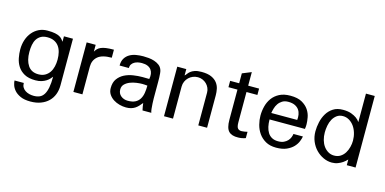

<svg xmlns="http://www.w3.org/2000/svg" viewBox="-75 -1041 3259 1627"><g transform="rotate(15 1554.5 -227.5)"><path d="M452.1 -24.4Q452.1 17.6 438.5 53.7Q424.8 89.8 397.9 116.2Q371.1 142.6 331.5 157.7Q292 172.9 240.2 172.9Q186.5 172.9 152.3 157.2Q118.2 141.6 99.1 119.6Q80.1 97.7 72.8 74.2Q65.4 50.8 65.4 35.2H146.5Q146.5 57.6 155.8 73.2Q165 88.9 180.7 99.1Q196.3 109.4 215.8 114.3Q235.4 119.1 254.9 119.1Q285.2 119.1 307.1 109.4Q329.1 99.6 343.8 76.2Q358.4 52.7 365.7 14.6Q373 -23.4 373 -80.1Q366.2 -71.3 355.5 -59.6Q344.7 -47.9 328.1 -37.1Q311.5 -26.4 288.6 -19Q265.6 -11.7 235.4 -11.7Q174.8 -11.7 137.2 -32.7Q99.6 -53.7 79.1 -86.4Q58.6 -119.1 51.3 -157.7Q43.9 -196.3 43.9 -231.4Q43.9 -277.3 57.1 -316.4Q70.3 -355.5 94.7 -384.3Q119.1 -413.1 152.3 -429.2Q185.5 -445.3 226.6 -445.3Q268.6 -445.3 293.9 -439.9Q319.3 -434.6 334.5 -425.8Q349.6 -417 357.9 -406.7Q366.2 -396.5 373 -386.7V-434.6H452.1ZM372.1 -229.5Q372.1 -264.6 364.7 -293.9Q357.4 -323.2 341.8 -344.7Q326.2 -366.2 301.3 -378.4Q276.4 -390.6 241.2 -390.6Q207 -390.6 184.6 -377.9Q162.1 -365.2 148.4 -343.8Q134.8 -322.3 129.4 -293.5Q124 -264.6 124 -231.4Q124 -157.2 154.3 -112.3Q184.6 -67.4 246.1 -67.4Q280.3 -67.4 304.2 -81.1Q328.1 -94.7 343.3 -117.2Q358.4 -139.6 365.2 -168.9Q372.1 -198.2 372.1 -229.5Z M811.5 -364.3Q726.6 -364.3 689 -331.5Q651.4 -298.8 651.4 -243.2V0H572.3V-434.6H651.4V-375Q660.2 -389.6 670.4 -400.4Q680.7 -411.1 698.2 -418.9Q715.8 -426.8 742.7 -430.7Q769.5 -434.6 811.5 -434.6V-364.3Z M1178.7 0Q1174.8 -16.6 1172.4 -31.2Q1169.9 -45.9 1168 -62.5Q1154.3 -45.9 1141.6 -32.2Q1128.9 -18.6 1113.8 -8.8Q1098.6 1 1080.1 6.3Q1061.5 11.7 1036.1 11.7Q1007.8 11.7 978.5 3.9Q949.2 -3.9 924.8 -19.5Q900.4 -35.2 884.8 -58.6Q869.1 -82 869.1 -114.3Q869.1 -164.1 891.6 -194.8Q914.1 -225.6 948.7 -243.2Q983.4 -260.7 1025.4 -267.1Q1067.4 -273.4 1105.5 -273.4Q1121.1 -273.4 1135.3 -272.9Q1149.4 -272.5 1165 -272.5Q1169.9 -296.9 1167 -317.4Q1164.1 -337.9 1152.8 -353.5Q1141.6 -369.1 1121.1 -377.9Q1100.6 -386.7 1070.3 -386.7Q1053.7 -386.7 1036.6 -383.3Q1019.5 -379.9 1005.4 -371.6Q991.2 -363.3 982.4 -350.1Q973.6 -336.9 973.6 -317.4H892.6Q892.6 -355.5 907.7 -380.4Q922.9 -405.3 947.8 -419.9Q972.7 -434.6 1003.9 -439.9Q1035.2 -445.3 1067.4 -445.3Q1089.8 -445.3 1115.2 -442.9Q1140.6 -440.4 1164.6 -432.6Q1188.5 -424.8 1207.5 -410.6Q1226.6 -396.5 1235.4 -372.1Q1239.3 -362.3 1241.2 -343.8Q1243.2 -325.2 1243.7 -304.7Q1244.1 -284.2 1244.1 -264.6Q1244.1 -246.1 1244.1 -234.4V-158.2Q1244.1 -143.6 1244.1 -122.1Q1244.1 -100.6 1245.6 -78.1Q1247.1 -55.7 1249 -34.2Q1251 -12.7 1255.9 0ZM1164.1 -213.9Q1153.3 -214.8 1142.1 -215.8Q1130.9 -216.8 1120.1 -216.8Q1098.6 -216.8 1069.3 -212.9Q1040 -209 1013.7 -198.7Q987.3 -188.5 968.8 -170.4Q950.2 -152.3 950.2 -124Q950.2 -87.9 975.6 -67.4Q1001 -46.9 1036.1 -46.9Q1077.1 -46.9 1102.1 -60.1Q1127 -73.2 1140.6 -96.2Q1154.3 -119.1 1159.2 -149.4Q1164.1 -179.7 1164.1 -213.9Z M1668 0V-288.1Q1668 -309.6 1659.2 -329.1Q1650.4 -348.6 1635.7 -362.8Q1621.1 -377 1601.6 -385.3Q1582 -393.6 1560.5 -393.6Q1537.1 -393.6 1516.6 -385.3Q1496.1 -377 1480.5 -361.8Q1464.8 -346.7 1455.6 -326.2Q1446.3 -305.7 1446.3 -281.2V0H1367.2V-434.6H1446.3V-378.9Q1454.1 -384.8 1461.9 -396Q1469.7 -407.2 1483.4 -418.5Q1497.1 -429.7 1519.5 -437.5Q1542 -445.3 1578.1 -445.3Q1631.8 -445.3 1664.6 -430.7Q1697.3 -416 1715.3 -392.6Q1733.4 -369.1 1739.3 -340.8Q1745.1 -312.5 1745.1 -285.2V0Z M2085 0Q2050.8 11.7 2020.5 11.7Q1963.9 13.7 1937 -14.2Q1910.2 -42 1910.2 -114.3V-378.9H1831.1V-434.6H1910.2V-521.5L1989.3 -553.7V-434.6H2085V-378.9H1989.3V-114.3Q1989.3 -73.2 2001.5 -60.1Q2013.7 -46.9 2036.1 -47.9Q2052.7 -49.8 2062.5 -50.8Q2072.3 -51.8 2085 -55.7V0Z M2551.8 -246.1Q2551.8 -236.3 2551.3 -228.5Q2550.8 -220.7 2549.8 -215.8Q2548.8 -210 2548.8 -205.1H2238.3Q2238.3 -170.9 2244.6 -142.1Q2251 -113.3 2264.6 -91.3Q2278.3 -69.3 2300.8 -57.1Q2323.2 -44.9 2354.5 -44.9Q2384.8 -44.9 2404.8 -54.2Q2424.8 -63.5 2438 -77.6Q2451.2 -91.8 2457.5 -107.9Q2463.9 -124 2465.8 -138.7H2548.8Q2545.9 -120.1 2535.6 -94.2Q2525.4 -68.4 2503.4 -44.9Q2481.4 -21.5 2444.8 -4.9Q2408.2 11.7 2352.5 11.7Q2297.9 11.7 2260.3 -9.8Q2222.7 -31.2 2199.2 -64.9Q2175.8 -98.6 2165.5 -139.2Q2155.3 -179.7 2155.3 -216.8Q2155.3 -257.8 2165.5 -298.3Q2175.8 -338.9 2199.2 -371.6Q2222.7 -404.3 2261.7 -424.8Q2300.8 -445.3 2358.4 -445.3Q2421.9 -445.3 2460 -423.8Q2498 -402.3 2518.6 -371.6Q2539.1 -340.8 2545.4 -306.2Q2551.8 -271.5 2551.8 -246.1ZM2465.8 -261.7Q2468.8 -285.2 2464.8 -308.6Q2460.9 -332 2448.2 -350.1Q2435.5 -368.2 2412.6 -379.4Q2389.6 -390.6 2354.5 -390.6Q2322.3 -390.6 2301.3 -377.4Q2280.3 -364.3 2267.1 -344.7Q2253.9 -325.2 2247.6 -302.7Q2241.2 -280.3 2238.3 -261.7Z M2970.7 0V-49.8Q2954.1 -32.2 2934.6 -18.6Q2918 -6.8 2894 2.4Q2870.1 11.7 2841.8 11.7Q2803.7 11.7 2767.6 -4.9Q2731.4 -21.5 2702.6 -50.8Q2673.8 -80.1 2656.7 -120.6Q2639.6 -161.1 2639.6 -209Q2639.6 -248 2648.9 -290Q2658.2 -332 2679.2 -366.7Q2700.2 -401.4 2734.4 -423.3Q2768.6 -445.3 2819.3 -445.3Q2863.3 -445.3 2892.1 -434.6Q2920.9 -423.8 2938.5 -411.1Q2959 -396.5 2970.7 -377.9V-627.9H3047.9V0ZM2967.8 -213.9Q2967.8 -249 2958 -281.7Q2948.2 -314.5 2930.2 -339.4Q2912.1 -364.3 2887.2 -378.9Q2862.3 -393.6 2833 -393.6Q2801.8 -393.6 2779.8 -377.4Q2757.8 -361.3 2744.1 -336.4Q2730.5 -311.5 2724.6 -280.3Q2718.8 -249 2718.8 -219.7Q2718.8 -185.5 2727.5 -154.8Q2736.3 -124 2752.9 -101.1Q2769.5 -78.1 2793 -64.5Q2816.4 -50.8 2844.7 -50.8Q2877 -50.8 2900.4 -65.9Q2923.8 -81.1 2938.5 -105Q2953.1 -128.9 2960.4 -157.7Q2967.8 -186.5 2967.8 -213.9Z"/></g></svg>

Font: Padauk GrcRegTest
Style: Regular
Weight: 500
Designer: Debbi Hosken
Foundry: SIL
Version: Version 2.0